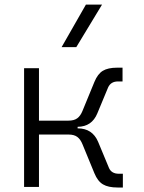

<svg xmlns="http://www.w3.org/2000/svg" viewBox="-20 -815 626 837"><path d="M85 0V-517.6H149.9V-289.1H278.8Q303.2 -289.1 317.1 -299.6Q331.1 -310.1 339.8 -332L391.6 -458Q405.8 -492.7 428.2 -506.3Q450.7 -520 490.7 -520H514.2V-460H494.6Q462.9 -460 451.2 -433.6L404.3 -320.8Q380.4 -262.7 318.4 -262.2V-255.4H318.8Q382.8 -255.4 407.7 -196.8L454.6 -84Q465.3 -57.6 498 -57.6H515.6V2.4H492.2Q452.1 2.4 429 -11.2Q405.8 -24.9 391.6 -59.6L339.8 -185.5Q331.1 -207.5 317.1 -218Q303.2 -228.5 278.8 -228.5H149.9V0ZM248.5 -609.4 354.5 -794.9H424.8L312.5 -609.4Z"/></svg>

Font: CaskaydiaMono NF Light
Style: Regular
Weight: 300
Designer: Aaron Bell
Foundry: Saja Typeworks
Version: Version 2111.001; ttfautohint (v1.8.4);Nerd Fonts 3.1.1